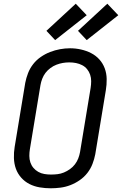

<svg xmlns="http://www.w3.org/2000/svg" viewBox="-20 -1006 657 1034"><path d="M253 8Q223 8 193.5 3Q164 -2 138.5 -15Q113 -28 94 -49.5Q75 -71 65.5 -97.5Q56 -124 55 -154.5Q54 -185 59 -215L116 -560Q121 -586 131 -612Q141 -638 158.5 -660.5Q176 -683 200 -699.5Q224 -716 250 -726Q276 -736 303 -741Q330 -746 357 -746Q387 -746 416 -739.5Q445 -733 470.5 -720Q496 -707 515 -686Q534 -665 544 -638Q554 -611 554.5 -580.5Q555 -550 550 -520L493 -175Q488 -149 478 -123Q468 -97 450.5 -74.5Q433 -52 409 -35.5Q385 -19 359 -9Q333 1 306 4.5Q279 8 253 8ZM254 -66Q272 -66 289.5 -68Q307 -70 324 -77Q341 -84 356.5 -95Q372 -106 383.5 -121Q395 -136 401.5 -153Q408 -170 411 -187L468 -532Q471 -551 471 -569Q471 -587 465.5 -603.5Q460 -620 449 -633.5Q438 -647 422.5 -655Q407 -663 389.5 -666.5Q372 -670 353 -670Q335 -670 318 -667Q301 -664 284 -657.5Q267 -651 251.5 -639.5Q236 -628 225 -613.5Q214 -599 207.5 -582Q201 -565 198 -548L141 -203Q138 -185 138 -166.5Q138 -148 143.5 -131.5Q149 -115 160 -102Q171 -89 186 -80.5Q201 -72 218.5 -69Q236 -66 254 -66ZM447 -790 400 -840 558 -986 617 -924ZM277 -790 230 -840 388 -986 447 -924Z"/></svg>

Font: Zed Sans Extended
Style: Italic
Weight: 400
Width: 7
Italic angle: -9°
Designer: Belleve Invis
Foundry: Belleve Invis
Version: Version 1.0.0; ttfautohint (v1.8.4)